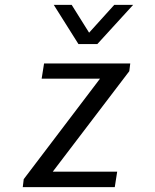

<svg xmlns="http://www.w3.org/2000/svg" viewBox="-20 -773 640 793"><path d="M74 0 78 -33 393 -448H152L162 -511H518L514 -479L198 -64H464L454 0ZM530 -753 382 -591H304L202 -753H276L348 -638L452 -753Z"/></svg>

Font: Chivo Mono Medium Light
Style: Italic
Weight: 300
Italic angle: -8.05°
Monospace: yes
Version: Version 1.008